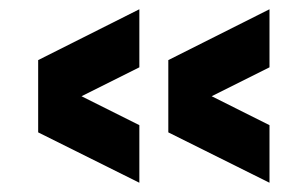

<svg xmlns="http://www.w3.org/2000/svg" viewBox="-20 -395 665 415"><path d="M343.8 -265.1 562.5 -375V-249.5L437.5 -187L562.5 -124.5V0L343.8 -108.9ZM62.5 -265.1 281.2 -375V-249.5L156.2 -187L281.2 -124.5V0L62.5 -108.9Z"/></svg>

Font: Oldtimer
Style: Regular
Weight: 400
Designer: GGBotNet
Foundry: GGBotNet
Version: 1.00